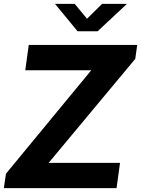

<svg xmlns="http://www.w3.org/2000/svg" viewBox="-20 -975 731 995"><path d="M584 0 602 -131H232L681 -670L691 -742H129L111 -611H453L11 -75L0 0ZM431 -878 367 -955H265L382 -813H486L638 -955H509Z"/></svg>

Font: Cheyenne Sans
Style: Bold Italic
Weight: 700
Italic angle: -8.13011°
Designer: The Public Sans project authors (U.S. Web Design System), Libre Franklin designed by Pablo Impallari and Rodrigo Fuenzal
Foundry: The Cheyenne Sans Project Authors
Version: Version 2.007